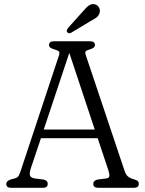

<svg xmlns="http://www.w3.org/2000/svg" viewBox="-20 -897 692 917"><path d="M208 -19Q208 0 184.5 0H33Q10 0 10 -19Q10 -32 30 -39.5L50.5 -45Q64 -48.5 69.2 -57.5Q74.5 -66.5 81.5 -89L260.5 -629Q266 -644.5 262.2 -650Q258.5 -655.5 243 -660Q214 -667.5 214 -681Q214 -700 238 -700H410Q433.5 -700 433.5 -681Q433.5 -667.5 404.5 -659.5Q392.5 -656.5 389 -651.5Q385.5 -646.5 390 -633L574.5 -82.5Q580.5 -63.5 590.5 -54.8Q600.5 -46 618.5 -41Q633 -37 638 -32Q643 -27 643 -19Q643 0 619.5 0H449Q425.5 0 425.5 -19Q425.5 -35 446.5 -39.5L489.5 -45Q501 -47 502.2 -56.2Q503.5 -65.5 497 -85.5L446.5 -237H175.5L127.5 -94Q120 -70 122.8 -59.5Q125.5 -49 144 -45L187.5 -39.5Q208 -35 208 -19ZM189 -278.5H432.5L311 -644.5ZM375.5 -842Q391.5 -861.5 405 -871Q418.5 -880.5 434.5 -876Q447.5 -872 453.5 -860Q459.5 -848 455.5 -835.5Q451.5 -822 441 -813.8Q430.5 -805.5 413.5 -797L319.5 -740.5Q308 -734.5 301.5 -743Q297.5 -747.5 299.5 -753Q301.5 -758.5 305 -763.5Z"/></svg>

Font: Fraunces 72pt SuperSoft Light
Style: Regular
Weight: 300
Version: Version 1.000;[0bf87f6ff]